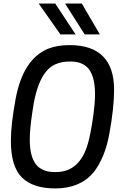

<svg xmlns="http://www.w3.org/2000/svg" viewBox="-20 -1045 697 1077"><path d="M197 -852ZM455 -852 345 -1025H439L540 -852ZM319 -852 197 -1025H290L404 -852ZM290 12Q165 12 103 -49.5Q41 -111 41 -255Q41 -345 67 -487Q108 -712 248 -771Q301 -792 370 -792Q620 -792 620 -541Q620 -440 593 -293Q569 -160 504 -77Q428 12 290 12ZM294 -80Q427 -80 473 -239Q489 -297 501 -380.5Q513 -464 513 -516Q513 -609 480.5 -654.5Q448 -700 374 -700Q325 -700 290 -684Q191 -641 161 -413Q147 -321 147 -262Q147 -168 181 -124Q215 -80 286 -80Z"/></svg>

Font: Tanohe Sans Medium
Style: Italic
Weight: 500
Designer: Village Type and Design LLC & Cristiano Sobral
Foundry: Cooper Hewitt Smithsonian Design Museum
Version: Version 1.00;September 29, 2021;FontCreator 13.0.0.2655 64-b